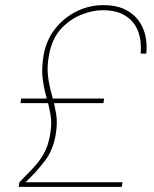

<svg xmlns="http://www.w3.org/2000/svg" viewBox="-20 -732 605 752"><path d="M53 0 56 -18Q85 -48 109.5 -73.5Q134 -99 151.5 -130Q169 -161 176 -204Q184 -247 178 -282Q172 -317 162 -351Q152 -385 147 -425Q142 -465 151 -517Q161 -574 195 -618Q229 -662 279 -687Q329 -712 386 -712Q433 -712 466.5 -696.5Q500 -681 520.5 -654.5Q541 -628 549 -594Q557 -560 553 -522H531Q535 -571 521 -609Q507 -647 472.5 -669.5Q438 -692 382 -692Q343 -692 298.5 -674.5Q254 -657 219 -619Q184 -581 172 -517Q163 -468 168.5 -429.5Q174 -391 184 -356.5Q194 -322 200 -285.5Q206 -249 198 -204Q188 -145 156.5 -103Q125 -61 80 -18H460L457 0ZM60 -328 63 -346H388L385 -328Z"/></svg>

Font: DM Sans 12pt Thin
Style: Italic
Weight: 250
Italic angle: -10°
Version: Version 4.004;gftools[0.9.30]